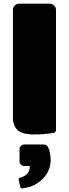

<svg xmlns="http://www.w3.org/2000/svg" viewBox="-20 -720 373 1040"><path d="M110.8 62.5H212.5Q235 62.5 241.7 79.2Q254.2 111.7 254.2 145.8Q254.2 206.7 210.4 250Q166.7 293.3 101.7 300H100Q91.7 300 89.2 290L81.7 255.8Q81.7 255 81.7 253.3L80.8 252.5Q80.8 244.2 90.8 241.7Q141.7 228.3 141.7 179.2H110.8Q100.8 179.2 93.3 171.7Q85.8 164.2 85.8 154.2V87.5Q85.8 77.5 93.3 70Q100.8 62.5 110.8 62.5ZM50 -83.3V-666.7Q50 -680 60 -690Q70 -700 83.3 -700H250Q263.3 -700 273.3 -690Q283.3 -680 283.3 -666.7V-16.7Q283.3 -2.5 270.8 0Q218.3 8.3 166.7 8.3Q100.8 8.3 75.4 -15.4Q50 -39.2 50 -83.3Z"/></svg>

Font: BoonTook Mon
Style: Regular
Weight: 400
Designer: Sungsit Sawaiwan
Foundry: FontUni
Version: Version 3.0